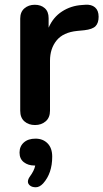

<svg xmlns="http://www.w3.org/2000/svg" viewBox="-20 -519 434 806"><path d="M334 -392.1 304.2 -389.2Q245.1 -383.3 217.5 -349.1Q189.9 -314.9 189.9 -264.2V-54.2Q189.9 -25.4 171.9 -9.8Q153.8 5.9 127 5.9Q100.1 5.9 82.5 -9.5Q64.9 -24.9 64.9 -54.2V-440.9Q64.9 -468.8 82.5 -483.9Q100.1 -499 126 -499Q151.9 -499 168 -484.6Q184.1 -470.2 184.1 -442.9V-402.8Q203.1 -446.8 240.5 -470.9Q277.8 -495.1 324.2 -498L337.9 -499Q363.8 -501 378.9 -488Q394 -475.1 394 -448.7Q394 -422.4 381.1 -409.2Q368.2 -396 334 -392.1ZM199.2 138.7Q199.2 208.5 161.1 251Q146 267.1 130.4 267.1Q114.7 267.1 106 260Q97.2 252.9 97.2 243.7Q97.2 234.4 104 224.1Q124 197.3 127.9 175.8H124Q98.1 175.8 80.1 161.9Q62 147.9 62 121.6Q62 95.2 80.1 79.1Q98.1 63 129.2 63Q160.2 63 179.7 82.8Q199.2 102.5 199.2 138.7Z"/></svg>

Font: Nunito-Bold
Style: Bold
Weight: 700
Designer: Vernon Adams
Foundry: newtypography
Version: Version 3.000